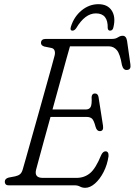

<svg xmlns="http://www.w3.org/2000/svg" viewBox="-20 -886 644 918"><path d="M336 0H21.5Q11 0 6.8 -5.2Q2.5 -10.5 3 -17.5Q3 -32 21.5 -37L53 -43Q67 -46 75.8 -53.2Q84.5 -60.5 89 -77Q93 -90 104.5 -131.2Q116 -172.5 132.2 -229.8Q148.5 -287 166 -349.8Q183.5 -412.5 199.5 -469.8Q215.5 -527 226.8 -567.5Q238 -608 241 -620Q244.5 -633.5 241 -643.8Q237.5 -654 226.5 -656.5L192 -663.5Q176 -668.5 176 -680.5Q176 -700 199.5 -700H517Q532.5 -700 544 -707.5Q555.5 -715 566.5 -715Q583.5 -715 587.5 -690.5L603.5 -578Q607.5 -553 587.5 -551.5Q569.5 -549.5 563 -575Q554 -628.5 538.5 -646.5Q523 -664.5 500.5 -664.5H314.5Q311 -652.5 298.2 -606.8Q285.5 -561 267.8 -496.2Q250 -431.5 231 -362.5H390Q406.5 -362.5 413.2 -374.2Q420 -386 418 -422.5Q420 -439 433 -439Q442 -439 446 -434Q450 -429 451 -422.5L472.5 -285Q476.5 -259 457 -259Q443 -259 437 -279.5Q429 -310.5 419.8 -318.8Q410.5 -327 393.5 -327H221.5Q204.5 -266.5 189.8 -212.2Q175 -158 165 -121Q155 -84 152.5 -74.5Q143 -35.5 184.5 -35.5H346Q383 -35.5 410.2 -57.8Q437.5 -80 464 -145Q472.5 -162.5 484.5 -162.5Q500 -162.5 499 -139.5Q493 -98 475.2 -63.5Q457.5 -29 434 -8.5Q410.5 12 387.5 12Q373.5 12 362.5 6Q351.5 0 336 0ZM438.5 -822Q386.5 -822 344.5 -751.5Q336 -739.5 327 -739.5Q313 -739.5 319 -758.5Q334 -806.5 370.2 -836.2Q406.5 -866 450.5 -866Q494.5 -866 514.2 -835.5Q534 -805 522.5 -756.5Q519.5 -739.5 506 -739.5Q496.5 -739.5 495 -751.5Q497 -822 438.5 -822Z"/></svg>

Font: Fraunces 144pt SuperSoft Light
Style: Italic
Weight: 300
Italic angle: -16°
Version: Version 1.000;[b76b70a41]